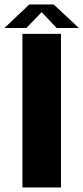

<svg xmlns="http://www.w3.org/2000/svg" viewBox="-34 -824 367 844"><path d="M64.5 0H234V-675H64.5ZM-14.5 -701H82L149 -770.5L215 -701H312.5L202 -804.5H95Z"/></svg>

Font: Anybody UltraCondensed Thin
Style: Bold
Weight: 700
Version: Version 1.111